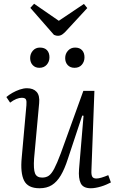

<svg xmlns="http://www.w3.org/2000/svg" viewBox="-20 -991 623 1025"><path d="M14 -473Q28 -485 46.5 -495.5Q65 -506 85.5 -513Q106 -520 124 -520Q158 -520 175.5 -500.5Q193 -481 189 -440L162 -145Q158 -88 167 -65.5Q176 -43 205 -43Q226 -43 240.5 -53Q255 -63 269.5 -90.5Q284 -118 304 -171L425 -506H484L468 -79Q467 -58 472.5 -48Q478 -38 495 -38Q506 -38 522.5 -43Q539 -48 558 -56L572 -17Q562 -12 548.5 -6Q535 0 520 4.5Q505 9 491 11.5Q477 14 465 14Q424 14 411 -12.5Q398 -39 402 -88L426 -373L419 -374L342 -142Q325 -89 304.5 -54.5Q284 -20 257 -3Q230 14 191 14Q129 14 108.5 -27Q88 -68 96 -150L121 -429Q123 -451 118.5 -460Q114 -469 96 -469Q83 -469 67 -462.5Q51 -456 34 -443ZM141 -681Q141 -704 155.5 -720.5Q170 -737 193 -737Q218 -737 231 -723Q244 -709 244 -685Q244 -662 229.5 -645.5Q215 -629 190 -629Q168 -629 154.5 -643.5Q141 -658 141 -681ZM328 -681Q328 -704 343 -720.5Q358 -737 381 -737Q405 -737 418 -723Q431 -709 431 -685Q431 -662 417 -645.5Q403 -629 378 -629Q355 -629 341.5 -643.5Q328 -658 328 -681ZM142 -949 162 -971 294 -880 428 -970 446 -948 337 -830Q324 -815 313 -807.5Q302 -800 290 -800Q283 -800 278 -801.5Q273 -803 268 -805Z"/></svg>

Font: Literata 18pt Light
Style: Italic
Weight: 300
Italic angle: -2°
Designer: Latin by Veronika Burian and Jose Scaglione. Greek by Irene Vlachou. Cyrillic by Vera Evstafieva
Foundry: TypeTogether
Version: Version 3.103;gftools[0.9.29]